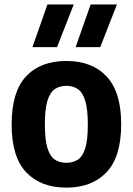

<svg xmlns="http://www.w3.org/2000/svg" viewBox="-20 -828 593 858"><path d="M276.5 10.5Q162.5 10.5 97.2 -58Q32 -126.5 32 -271.5Q32 -418 96.5 -486.8Q161 -555.5 276.5 -555.5Q392 -555.5 456.8 -486Q521.5 -416.5 521.5 -272.5Q521.5 -127 456 -58.2Q390.5 10.5 276.5 10.5ZM276.5 -100.5Q307 -100.5 328.5 -115Q350 -129.5 361.2 -166.5Q372.5 -203.5 372.5 -270.5Q372.5 -339.5 361 -377.2Q349.5 -415 328 -429.8Q306.5 -444.5 276.5 -444.5Q246.5 -444.5 225 -429.8Q203.5 -415 192 -377.8Q180.5 -340.5 180.5 -273Q180.5 -204.5 191.8 -167.2Q203 -130 224.5 -115.2Q246 -100.5 276.5 -100.5ZM318 -617.5 385 -808H502.5L428 -617.5ZM125 -617.5 192 -808H309.5L235 -617.5Z"/></svg>

Font: Encode Sans Semi Condensed
Style: Bold
Weight: 700
Width: 4
Designer: Multiple Designers
Foundry: Impallari Type
Version: Version 3.000; ttfautohint (v1.8.3) -l 8 -r 50 -G 200 -x 14 